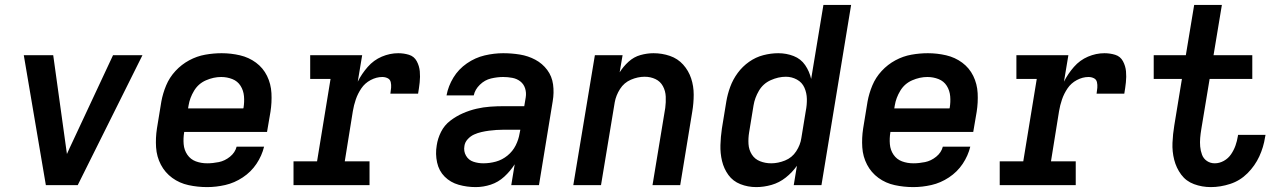

<svg xmlns="http://www.w3.org/2000/svg" viewBox="-20 -755 5224 783"><path d="M167 0H297L561 -530H441L276 -177Q270 -164 264 -151.5Q258 -139 253 -127Q251 -139 249.5 -151.5Q248 -164 246 -177L197 -530H77Z M825 8Q861 8 898.5 -0.5Q936 -9 970 -31.5Q1004 -54 1026 -87Q1048 -120 1057 -157H945Q939 -133 918 -116Q897 -99 872.5 -94Q848 -89 825 -89Q800 -89 778.5 -97Q757 -105 744 -124Q731 -143 729 -167Q727 -191 731 -215V-217H1069L1083 -299Q1089 -337 1087 -375Q1085 -413 1069 -445.5Q1053 -478 1024 -499.5Q995 -521 958.5 -529.5Q922 -538 884 -538Q851 -538 817 -532Q783 -526 751.5 -509Q720 -492 695.5 -465.5Q671 -439 657.5 -406.5Q644 -374 638 -341L620 -231Q614 -192 616.5 -154Q619 -116 636 -83.5Q653 -51 682.5 -29.5Q712 -8 749 0Q786 8 825 8ZM972 -313H747L749 -325Q754 -356 771.5 -385Q789 -414 820 -427.5Q851 -441 882 -441Q906 -441 927.5 -432.5Q949 -424 961 -405Q973 -386 975 -362.5Q977 -339 973 -315Z M1177 0H1487V-97H1386L1419 -302Q1423 -326 1431 -349.5Q1439 -373 1453.5 -394.5Q1468 -416 1491.5 -428.5Q1515 -441 1539 -441Q1551 -441 1561 -436Q1571 -431 1573.5 -420Q1576 -409 1575 -397Q1574 -385 1572 -373H1685Q1689 -396 1691.5 -419Q1694 -442 1692 -464Q1690 -486 1679.5 -505.5Q1669 -525 1648 -531.5Q1627 -538 1604 -538Q1570 -538 1537 -524Q1504 -510 1479.5 -482Q1455 -454 1439 -422L1457 -530H1245V-433H1328L1273 -97H1177Z M1920 8Q1951 8 1981.5 -2Q2012 -12 2036.5 -34.5Q2061 -57 2079 -85L2065 0H2178L2234 -342Q2240 -377 2235.5 -410.5Q2231 -444 2211.5 -470Q2192 -496 2163 -511.5Q2134 -527 2100.5 -532.5Q2067 -538 2032 -538Q1995 -538 1956.5 -529Q1918 -520 1884 -496.5Q1850 -473 1829 -438.5Q1808 -404 1801 -366H1912Q1917 -390 1937 -409.5Q1957 -429 1982.5 -435Q2008 -441 2032 -441Q2051 -441 2069.5 -437.5Q2088 -434 2102 -423Q2116 -412 2121.5 -394.5Q2127 -377 2124 -358L2118 -322H2035Q2007 -322 1979 -320Q1951 -318 1923 -311.5Q1895 -305 1867.5 -293Q1840 -281 1816 -262.5Q1792 -244 1778.5 -217Q1765 -190 1761 -162Q1755 -127 1762.5 -92.5Q1770 -58 1793.5 -34.5Q1817 -11 1850.5 -1.5Q1884 8 1920 8ZM1951 -89Q1930 -89 1910.5 -95.5Q1891 -102 1880.5 -120Q1870 -138 1874 -160Q1876 -175 1887.5 -187.5Q1899 -200 1913.5 -206.5Q1928 -213 1943.5 -216.5Q1959 -220 1974 -222Q1989 -224 2004.5 -225Q2020 -226 2035 -226H2102L2099 -211Q2095 -186 2083 -162Q2071 -138 2049.5 -120.5Q2028 -103 2002.5 -96Q1977 -89 1951 -89Z M2318 0H2431L2487 -338Q2492 -366 2508.5 -392Q2525 -418 2553 -430Q2581 -442 2609 -442Q2633 -442 2653 -432.5Q2673 -423 2683.5 -403.5Q2694 -384 2695 -361Q2696 -338 2693 -315L2641 0H2754L2803 -299Q2809 -334 2809 -369Q2809 -404 2798.5 -435.5Q2788 -467 2766 -491.5Q2744 -516 2712 -527Q2680 -538 2645 -538Q2619 -538 2592 -530.5Q2565 -523 2543.5 -503.5Q2522 -484 2507 -460L2519 -530H2406Z M3064 8Q3095 8 3126.5 -1Q3158 -10 3184.5 -31Q3211 -52 3230 -79L3217 0H3330L3451 -735H3338L3288 -433Q3281 -464 3263.5 -489.5Q3246 -515 3216.5 -526.5Q3187 -538 3154 -538Q3124 -538 3093 -530Q3062 -522 3035 -503Q3008 -484 2988.5 -457.5Q2969 -431 2958 -401Q2947 -371 2942 -341L2924 -231Q2919 -197 2918 -163.5Q2917 -130 2924.5 -98.5Q2932 -67 2950.5 -41.5Q2969 -16 2999.5 -4Q3030 8 3064 8ZM3125 -89Q3101 -89 3079.5 -97.5Q3058 -106 3046 -125Q3034 -144 3032.5 -167.5Q3031 -191 3035 -215L3053 -325Q3058 -356 3075 -385Q3092 -414 3123 -428Q3154 -442 3185 -442Q3209 -442 3230 -430.5Q3251 -419 3260.5 -397.5Q3270 -376 3270.5 -351.5Q3271 -327 3266 -302L3248 -192Q3244 -164 3227 -138Q3210 -112 3181.5 -100.5Q3153 -89 3125 -89Z M3705 8Q3741 8 3778.5 -0.5Q3816 -9 3850 -31.5Q3884 -54 3906 -87Q3928 -120 3937 -157H3825Q3819 -133 3798 -116Q3777 -99 3752.5 -94Q3728 -89 3705 -89Q3680 -89 3658.5 -97Q3637 -105 3624 -124Q3611 -143 3609 -167Q3607 -191 3611 -215V-217H3949L3963 -299Q3969 -337 3967 -375Q3965 -413 3949 -445.5Q3933 -478 3904 -499.5Q3875 -521 3838.5 -529.5Q3802 -538 3764 -538Q3731 -538 3697 -532Q3663 -526 3631.5 -509Q3600 -492 3575.5 -465.5Q3551 -439 3537.5 -406.5Q3524 -374 3518 -341L3500 -231Q3494 -192 3496.5 -154Q3499 -116 3516 -83.5Q3533 -51 3562.5 -29.5Q3592 -8 3629 0Q3666 8 3705 8ZM3852 -313H3627L3629 -325Q3634 -356 3651.5 -385Q3669 -414 3700 -427.5Q3731 -441 3762 -441Q3786 -441 3807.5 -432.5Q3829 -424 3841 -405Q3853 -386 3855 -362.5Q3857 -339 3853 -315Z M4057 0H4367V-97H4266L4299 -302Q4303 -326 4311 -349.5Q4319 -373 4333.5 -394.5Q4348 -416 4371.5 -428.5Q4395 -441 4419 -441Q4431 -441 4441 -436Q4451 -431 4453.5 -420Q4456 -409 4455 -397Q4454 -385 4452 -373H4565Q4569 -396 4571.5 -419Q4574 -442 4572 -464Q4570 -486 4559.5 -505.5Q4549 -525 4528 -531.5Q4507 -538 4484 -538Q4450 -538 4417 -524Q4384 -510 4359.5 -482Q4335 -454 4319 -422L4337 -530H4125V-433H4208L4153 -97H4057Z M4918 8Q4957 8 4997 -5Q5037 -18 5067.5 -48.5Q5098 -79 5115.5 -117Q5133 -155 5139 -195Q5140 -200 5141 -205H5029L5028 -199Q5025 -180 5018.5 -161.5Q5012 -143 5000.5 -126Q4989 -109 4971 -99Q4953 -89 4934 -89Q4916 -89 4902 -98.5Q4888 -108 4882 -124Q4876 -140 4874.5 -157.5Q4873 -175 4874.5 -192.5Q4876 -210 4879 -228L4913 -433H5087V-530H4929L4963 -735H4850L4816 -530H4685V-433H4800L4769 -244Q4763 -208 4761.5 -172.5Q4760 -137 4768.5 -103.5Q4777 -70 4797 -43Q4817 -16 4849.5 -4Q4882 8 4918 8Z"/></svg>

Font: Iosevka Sparkle SmBdObl
Style: Regular
Weight: 600
Italic angle: -9°
Designer: Belleve Invis
Foundry: Belleve Invis
Version: Version 4.5.0; ttfautohint (v1.8.3)